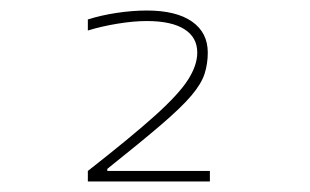

<svg xmlns="http://www.w3.org/2000/svg" viewBox="-20 -755 590 365"><path d="M147 -430Q230 -495 275 -535.5Q320 -576 337.5 -603.5Q355 -631 355 -655Q355 -684 330.5 -699.5Q306 -715 259 -715Q234 -715 203.5 -710Q173 -705 147 -697V-718Q172 -726 202 -730.5Q232 -735 259 -735Q315 -735 345 -714Q375 -693 375 -655Q375 -634 369 -615Q363 -596 344 -573.5Q325 -551 286.5 -518Q248 -485 184 -434V-430H379V-410H147Z"/></svg>

Font: M PLUS Code Latin SemiExpanded Thin
Style: Regular
Weight: 250
Width: 6
Designer: Coji Morishita
Foundry: UNDERFOREST DESIGN
Version: Version 1.002; ttfautohint (v1.8.3)